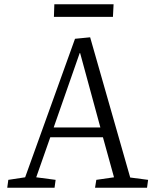

<svg xmlns="http://www.w3.org/2000/svg" viewBox="-20 -881 718 901"><path d="M403 -706 591 -48 675 -37 670 0H426L432 -37L515 -49L463 -237H216L150 -49L241 -37L236 0H14L19 -37L98 -49L332 -699ZM232 -283H451L356 -632H354ZM235 -861H513L510 -802H233Z"/></svg>

Font: Literata 18pt Light
Style: Italic
Weight: 300
Italic angle: -2°
Designer: Latin by Veronika Burian and Jose Scaglione. Greek by Irene Vlachou. Cyrillic by Vera Evstafieva
Foundry: TypeTogether
Version: Version 3.103;gftools[0.9.29]